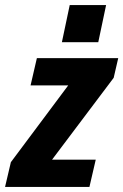

<svg xmlns="http://www.w3.org/2000/svg" viewBox="-44 -740 488 760"><path d="M-24 0 -1 -98 238 -418 259 -402H77L102 -510H424L406 -432L150 -92L129 -108H335L310 0ZM201 -573 232 -720H376L345 -573Z"/></svg>

Font: Instrument Sans Condensed
Style: Bold Italic
Weight: 700
Width: 3
Italic angle: -13°
Designer: Rodrigo Fuenzalida
Foundry: fragTYPE
Version: Version 1.000;gftools[0.9.28]